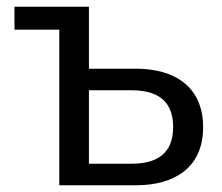

<svg xmlns="http://www.w3.org/2000/svg" viewBox="-20 -550 658 570"><path d="M23 -462H156V0H384C496 0 583 -51 583 -172C583 -294 497 -346 384 -346H244V-530H23ZM370 -282C445 -282 494 -253 494 -173C494 -93 445 -64 370 -64H244V-282Z"/></svg>

Font: Cheyenne Sans
Style: Regular
Weight: 400
Designer: The Public Sans project authors (U.S. Web Design System), Libre Franklin designed by Pablo Impallari and Rodrigo Fuenzal
Foundry: The Cheyenne Sans Project Authors
Version: Version 2.007